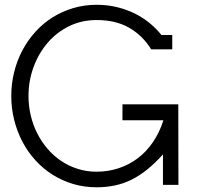

<svg xmlns="http://www.w3.org/2000/svg" viewBox="-20 -774 859 806"><path d="M664.1 2V-126Q630.9 -88.9 598.1 -62.5Q565.4 -36.1 531.7 -19.5Q498 -2.9 461.9 4.6Q425.8 12.2 385.3 12.2Q333.5 12.2 286.9 -1.7Q240.2 -15.6 200.4 -40.8Q160.6 -65.9 128.7 -101.1Q96.7 -136.2 74.2 -179Q51.8 -221.7 39.6 -270.3Q27.3 -318.8 27.3 -371.1Q27.3 -423.3 39.6 -472.2Q51.8 -521 74.5 -563.5Q97.2 -606 129.2 -641.1Q161.1 -676.3 200.9 -701.2Q240.7 -726.1 287.4 -740Q334 -753.9 385.3 -753.9Q431.6 -753.9 472.7 -743.7Q513.7 -733.4 548.1 -716.1Q582.5 -698.7 610.1 -675.5Q637.7 -652.3 657.7 -627H703.1V-566.9H614.7Q578.6 -625 522.2 -657.5Q465.8 -689.9 385.3 -689.9Q322.3 -689.9 269.5 -663.8Q216.8 -637.7 179.2 -593.5Q141.6 -549.3 120.6 -491.7Q99.6 -434.1 99.6 -371.1Q99.6 -329.1 109.1 -289.1Q118.7 -249 136.5 -213.9Q154.3 -178.7 179.7 -149.2Q205.1 -119.6 236.8 -98.4Q268.6 -77.1 305.9 -65.2Q343.3 -53.2 385.3 -53.2Q433.6 -53.2 477.5 -67.6Q521.5 -82 557.9 -109.4Q594.2 -136.7 621.8 -177Q649.4 -217.3 666 -269H494.1V-335.9H728.5V-312L729 2Z"/></svg>

Font: Twentytwelve Slab Light
Style: TwentytwelveSlab
Weight: 300
Designer: Domenico Catapano
Version: Version 1.00 2012